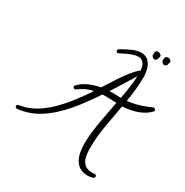

<svg xmlns="http://www.w3.org/2000/svg" viewBox="-378 -1075 1385 1439"><g transform="rotate(30 314.5 -355.0)"><path d="M774.4 -493.2Q774.4 -489.3 771.5 -486.3Q751 -463.9 724.6 -447.8Q698.2 -431.6 668 -421.4Q637.7 -411.1 606.4 -405.8Q575.2 -400.4 545.9 -399.4Q529.3 -303.7 511.7 -206.1Q494.1 -108.4 494.1 -10.7Q494.1 17.6 497.6 45.4Q501 73.2 512.2 95.2Q523.4 117.2 544.4 130.4Q565.4 143.6 600.6 143.6Q606.4 143.6 611.8 142.6Q617.2 141.6 623 141.6Q629.9 141.6 633.8 146.5Q637.7 151.4 637.7 158.2Q637.7 165 630.4 169.4Q623 173.8 613.8 175.8Q604.5 177.7 594.7 178.7Q585 179.7 580.1 179.7Q538.1 179.7 511.2 162.6Q484.4 145.5 468.8 117.7Q453.1 89.8 446.8 55.2Q440.4 20.5 440.4 -13.7Q440.4 -60.5 445.8 -109.4Q451.2 -158.2 459.5 -207.5Q467.8 -256.8 477.5 -305.7Q487.3 -354.5 496.1 -400.4Q475.6 -401.4 455.1 -402.3Q434.6 -403.3 414.1 -403.3Q403.3 -403.3 393.6 -403.3Q383.8 -403.3 373 -402.3Q356.4 -376 338.4 -350.6Q320.3 -325.2 301.8 -299.8Q267.6 -252.9 228.5 -206.5Q189.5 -160.2 145 -120.1Q100.6 -80.1 49.8 -48.8Q-1 -17.6 -59.6 -2Q-76.2 2.9 -95.2 6.3Q-114.3 9.8 -131.8 9.8Q-137.7 9.8 -141.1 4.9Q-144.5 0 -144.5 -4.9Q-144.5 -16.6 -134.8 -18.6Q-113.3 -23.4 -93.8 -27.8Q-74.2 -32.2 -53.7 -40Q-2.9 -59.6 41 -91.3Q85 -123 123.5 -161.6Q162.1 -200.2 196.3 -243.2Q230.5 -286.1 261.7 -329.1Q273.4 -345.7 284.2 -361.3Q294.9 -377 305.7 -393.6Q267.6 -385.7 239.3 -371.6Q210.9 -357.4 179.7 -335Q177.7 -333 172.9 -333Q168 -333 162.6 -338.4Q157.2 -343.8 157.2 -348.6Q157.2 -353.5 160.2 -356.4Q193.4 -393.6 241.7 -414.6Q290 -435.5 337.9 -443.4Q357.4 -473.6 378.9 -507.3Q400.4 -541 423.3 -574.7Q446.3 -608.4 470.7 -639.2Q495.1 -669.9 521.5 -694.3Q527.3 -698.2 530.3 -698.2H532.2Q531.2 -712.9 527.8 -728Q524.4 -743.2 517.1 -755.4Q509.8 -767.6 498 -775.4Q486.3 -783.2 468.8 -783.2Q445.3 -783.2 420.4 -774.4Q395.5 -765.6 373.5 -755.4Q351.6 -745.1 335.9 -736.8Q320.3 -728.5 316.4 -728.5Q310.5 -728.5 306.2 -733.9Q301.8 -739.3 301.8 -744.1Q301.8 -751 308.6 -755.9Q313.5 -759.8 320.3 -763.2Q327.1 -766.6 333 -770.5Q365.2 -789.1 401.9 -804.7Q438.5 -820.3 477.5 -820.3Q485.4 -820.3 494.1 -817.9Q502.9 -815.4 509.8 -812.5Q529.3 -803.7 542.5 -787.1Q555.7 -770.5 563 -750.5Q570.3 -730.5 573.2 -708.5Q576.2 -686.5 576.2 -667Q576.2 -612.3 570.3 -559.1Q564.5 -505.9 555.7 -452.1Q596.7 -457 636.2 -467.3Q675.8 -477.5 713.9 -493.2Q724.6 -497.1 734.4 -501.5Q744.1 -505.9 754.9 -510.7H757.8Q763.7 -510.7 769 -505.4Q774.4 -500 774.4 -493.2ZM532.2 -653.3Q519.5 -631.8 500 -600.1Q480.5 -568.4 461.4 -537.6Q442.4 -506.8 426.8 -482.4Q411.1 -458 406.2 -451.2Q414.1 -451.2 422.4 -451.7Q430.7 -452.1 439.5 -452.1Q454.1 -452.1 469.2 -451.2Q484.4 -450.2 499 -450.2H505.9Q515.6 -501 522.9 -551.3Q530.3 -601.6 532.2 -653.3ZM692.4 -864.3Q692.4 -860.4 690.4 -857.4Q688.5 -854.5 686.5 -850.6L685.5 -849.6Q687.5 -843.8 687.5 -841.8Q680.7 -836.9 678.2 -831.1Q675.8 -825.2 665 -825.2Q655.3 -825.2 646.5 -833Q637.7 -840.8 637.7 -850.6Q637.7 -867.2 641.1 -877.9Q644.5 -888.7 665 -888.7Q673.8 -888.7 683.1 -881.8Q692.4 -875 692.4 -864.3ZM606.4 -864.3Q606.4 -858.4 601.6 -850.6H600.6V-849.6Q601.6 -846.7 601.6 -841.8Q595.7 -836.9 592.8 -831.1Q589.8 -825.2 579.1 -825.2Q570.3 -825.2 561.5 -833Q552.7 -840.8 552.7 -850.6Q552.7 -867.2 555.7 -877.9Q558.6 -888.7 579.1 -888.7Q588.9 -888.7 597.7 -881.8Q606.4 -875 606.4 -864.3Z"/></g></svg>

Font: Calligraffiti
Style: Regular
Weight: 400
Designer: Dathan Boardman
Foundry: Open Window
Version: Version 1.000